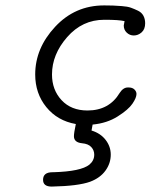

<svg xmlns="http://www.w3.org/2000/svg" viewBox="-20 -457 565 709"><path d="M110 -182Q110 -279 183.5 -358Q257 -437 364 -437H366Q386 -437 397.5 -436.5Q409 -436 430 -434.5Q451 -433 463.5 -428.5Q476 -424 489.5 -417.5Q503 -411 509.5 -399Q516 -387 516 -371Q516 -349 503 -337.5Q490 -326 474 -326Q459 -326 448 -336.5Q437 -347 437 -363Q437 -364 440 -379Q418 -384 368 -384H365Q284 -384 228 -320Q172 -256 172 -182Q172 -125 207.5 -87Q243 -49 303 -49Q383 -49 422 -114Q435 -134 452 -134H455Q469 -134 476.5 -126.5Q484 -119 484 -110Q484 -96 469 -74Q454 -52 414.5 -27Q375 -2 322 3L318 25Q351 35 370 59.5Q389 84 389 114Q389 146 369.5 173Q350 200 313 214Q269 230 171 232Q139 232 139 207Q139 179 174 179H177Q279 176 310 151Q328 136 328 114Q328 98 317 86Q306 74 283 72Q253 69 253 46Q253 34 260 1Q192 -11 151 -61.5Q110 -112 110 -182Z"/></svg>

Font: CMU Typewriter Text
Style: LightOblique
Weight: 200
Italic angle: -9.46001°
Version: Version 0.7.0